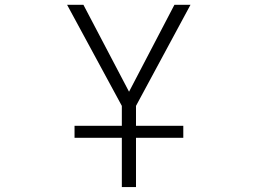

<svg xmlns="http://www.w3.org/2000/svg" viewBox="-20 -542 1040 781"><path d="M283.2 18.6V-30.3H475.6V-111.3L252.9 -522.5H319.3L504.9 -168.9L689.5 -522.5H754.9L533.2 -111.3V-30.3H725.6V18.6H533.2V218.8H475.6V18.6Z"/></svg>

Font: Gen Shin Gothic Monospace Light
Style: Regular
Weight: 300
Designer: [Source Han Sans]
Ryoko NISHIZUKA  (kana & ideographs); Paul D. Hunt (Latin, Greek & Cyrillic); Wenlong ZHANG  (bopomofo
Version: Version 1.002.20150607